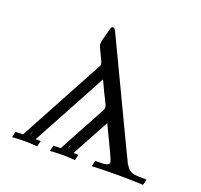

<svg xmlns="http://www.w3.org/2000/svg" viewBox="-121 -828 1008 964"><g transform="rotate(20 383.0 -346.0)"><path d="M37 0C60 -2 83 -3 106 -3C128 -3 150 -2 171 0L179 -31H152L367 -429C408 -337 426 -315 426 -299C426 -295 425 -291 423 -287C415 -270 303 -67 286 -32L247 -31L239 0C261 -2 284 -3 306 -3C328 -3 351 -2 373 0L380 -31H354L462 -230C530 -87 544 -61 544 -49C544 -32 516 -31 484 -31H470L463 0C510 -2 558 -3 605 -3C649 -3 693 -2 737 0L744 -31H740C673 -31 654 -32 634 -67H632C623 -87 613 -107 603 -127L342 -675C337 -686 331 -692 325 -692C316 -692 314 -682 310 -667C298 -621 293 -604 293 -592C293 -573 332 -513 332 -495C332 -489 328 -485 323 -475L84 -32L44 -31ZM118 -43C119 -51 122 -58 126 -65L119 -43ZM320 -43C321 -51 324 -58 328 -65L321 -43Z"/></g></svg>

Font: CMU Serif
Style: Italic
Weight: 500
Italic angle: -14.04°
Version: Version 0.7.0